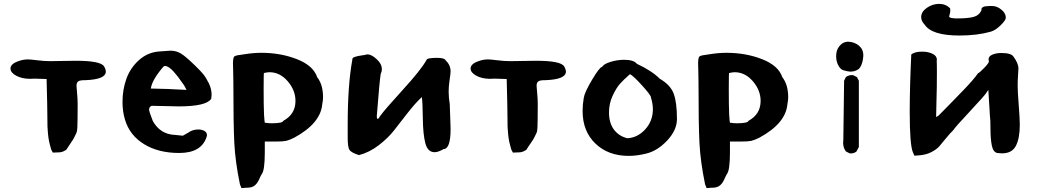

<svg xmlns="http://www.w3.org/2000/svg" viewBox="-20 -794 5340 989"><path d="M34 -441Q34 -465 75 -479Q99 -488 124 -488Q136 -488 172 -483.5Q208 -479 239 -479Q260 -479 304.5 -480Q349 -481 371 -481Q499 -481 516 -452Q525 -437 525 -425Q525 -385 420 -381H416Q391 -381 382.5 -374.5Q374 -368 374 -352Q374 -346 377 -315Q380 -284 380 -258Q380 -204 379.5 -182.5Q379 -161 378.5 -139Q378 -117 372.5 -107Q367 -97 363 -87.5Q359 -78 345.5 -59Q332 -40 321 -22Q319 -21 313.5 -18Q308 -15 305 -13.5Q302 -12 295 -10.5Q288 -9 279 -9L252 -8L244 -23Q236 -50 232.5 -67.5Q229 -85 227 -107Q225 -129 224.5 -142Q224 -155 224 -193Q224 -231 223 -262L220 -387L157 -389Q149 -388 135 -388Q93 -388 63.5 -404Q34 -420 34 -441Z M611 -269Q611 -332 631 -388Q651 -444 696 -484.5Q741 -525 802 -529Q848 -533 858 -533Q888 -533 912.5 -518Q937 -503 985 -456Q1011 -431 1026 -413Q1041 -395 1055.5 -365.5Q1070 -336 1070 -306Q1070 -299 1068 -285Q1042 -246 901 -246Q888 -246 762 -249Q748 -245 748 -229Q748 -220 767 -171Q805 -102 882 -99L922 -95L950 -111Q972 -127 1001 -127Q1020 -127 1033 -119.5Q1046 -112 1046 -98Q1046 -94 1044 -88Q1017 -6 903 -6Q796 -6 722 -51.5Q648 -97 624 -177Q611 -219 611 -269ZM757 -338Q772 -337 810.5 -336.5Q849 -336 877 -334L941 -331L928 -355Q926 -357 916 -371.5Q906 -386 897 -398Q888 -410 875.5 -424Q863 -438 851.5 -446Q840 -454 831 -454Q827 -454 823 -452Q763 -383 757 -338Z M1180 -468Q1180 -480 1181 -487Q1182 -494 1184 -499Q1186 -504 1192 -506Q1198 -508 1202 -509Q1206 -510 1219 -511.5Q1232 -513 1242 -515Q1286 -522 1326 -522Q1426 -522 1510 -489Q1594 -456 1614 -396Q1644 -358 1644 -293Q1644 -276 1640 -258Q1632 -159 1496 -85Q1470 -72 1454 -68.5Q1438 -65 1406 -65H1344V-10Q1344 85 1328 103Q1324 109 1315 129.5Q1306 150 1292 161.5Q1278 173 1252 173H1248L1224 175L1216 156Q1192 40 1187 -56.5Q1182 -153 1182 -373Q1182 -399 1181 -430Q1180 -461 1180 -468ZM1338 -336Q1338 -160 1346 -160Q1346 -160 1346 -162Q1362 -159 1380 -159Q1436 -159 1440 -172Q1502 -206 1502 -274Q1502 -329 1462 -375.5Q1422 -422 1368 -422Q1358 -422 1340 -418Q1338 -424 1338 -336Z M1771 -85V-152Q1771 -357 1795 -487Q1793 -496 1808 -501Q1823 -506 1843 -508.5Q1863 -511 1867 -513Q1869 -514 1873 -514Q1893 -514 1920 -489.5Q1947 -465 1947 -437Q1947 -425 1941 -413Q1935 -377 1921 -198V-192Q1921 -182 1925 -182Q1931 -182 1937 -195Q1963 -231 2055 -331.5Q2147 -432 2177 -485Q2179 -496 2231 -496Q2269 -496 2275 -484Q2301 -459 2301 -427Q2301 -416 2296 -382.5Q2291 -349 2291 -323Q2291 -291 2297 -255V-247Q2297 -234 2299 -193Q2301 -152 2301 -129Q2301 -27 2265 -26Q2237 -10 2219 -10Q2183 -10 2171 -56Q2159 -102 2158 -183.5Q2157 -265 2153 -294Q2121 -265 2080 -212.5Q2039 -160 2009 -121.5Q1979 -83 1931 -46Q1883 -9 1829 5Q1789 -8 1780 -22Q1771 -36 1771 -85Z M2404 -441Q2404 -465 2445 -479Q2469 -488 2494 -488Q2506 -488 2542 -483.5Q2578 -479 2609 -479Q2630 -479 2674.5 -480Q2719 -481 2741 -481Q2869 -481 2886 -452Q2895 -437 2895 -425Q2895 -385 2790 -381H2786Q2761 -381 2752.5 -374.5Q2744 -368 2744 -352Q2744 -346 2747 -315Q2750 -284 2750 -258Q2750 -204 2749.5 -182.5Q2749 -161 2748.5 -139Q2748 -117 2742.5 -107Q2737 -97 2733 -87.5Q2729 -78 2715.5 -59Q2702 -40 2691 -22Q2689 -21 2683.5 -18Q2678 -15 2675 -13.5Q2672 -12 2665 -10.5Q2658 -9 2649 -9L2622 -8L2614 -23Q2606 -50 2602.5 -67.5Q2599 -85 2597 -107Q2595 -129 2594.5 -142Q2594 -155 2594 -193Q2594 -231 2593 -262L2590 -387L2527 -389Q2519 -388 2505 -388Q2463 -388 2433.5 -404Q2404 -420 2404 -441Z M2981 -222Q2981 -256 2987 -290Q2991 -318 3030 -383.5Q3069 -449 3081 -449Q3089 -464 3124 -475Q3159 -486 3195 -486Q3245 -486 3261 -465Q3337 -430 3379 -388Q3433 -357 3450 -312Q3467 -267 3467 -181Q3467 -124 3417 -70.5Q3367 -17 3309 -3Q3261 9 3219 9Q3113 9 3047 -54.5Q2981 -118 2981 -222ZM3117 -215Q3117 -161 3142 -127Q3167 -93 3211 -82Q3263 -84 3303 -127Q3343 -170 3343 -232Q3343 -259 3333 -292Q3335 -301 3289 -352Q3243 -403 3225 -412Q3193 -384 3174 -363Q3155 -342 3136 -301.5Q3117 -261 3117 -215Z M3576 -468Q3576 -480 3577 -487Q3578 -494 3580 -499Q3582 -504 3588 -506Q3594 -508 3598 -509Q3602 -510 3615 -511.5Q3628 -513 3638 -515Q3682 -522 3722 -522Q3822 -522 3906 -489Q3990 -456 4010 -396Q4040 -358 4040 -293Q4040 -276 4036 -258Q4028 -159 3892 -85Q3866 -72 3850 -68.5Q3834 -65 3802 -65H3740V-10Q3740 85 3724 103Q3720 109 3711 129.5Q3702 150 3688 161.5Q3674 173 3648 173H3644L3620 175L3612 156Q3588 40 3583 -56.5Q3578 -153 3578 -373Q3578 -399 3577 -430Q3576 -461 3576 -468ZM3734 -336Q3734 -160 3742 -160Q3742 -160 3742 -162Q3758 -159 3776 -159Q3832 -159 3836 -172Q3898 -206 3898 -274Q3898 -329 3858 -375.5Q3818 -422 3764 -422Q3754 -422 3736 -418Q3734 -424 3734 -336Z M4357 -4 4337 -14Q4319 -39 4324 -72L4328 -378L4337 -397Q4353 -409 4374 -407L4394 -397L4404 -378V-37L4392 -14Q4378 -2 4357 -4ZM4359 -425Q4339 -427 4323 -432.5Q4307 -438 4296 -461.5Q4285 -485 4287.5 -515Q4290 -545 4311.5 -564.5Q4333 -584 4364.5 -577.5Q4396 -571 4414 -549Q4432 -527 4425 -488Q4418 -449 4401 -437Q4384 -425 4359 -425Z M4666 -217Q4666 -345 4674 -513Q4691 -528 4730 -528Q4761 -528 4783.5 -517Q4806 -506 4806 -486Q4806 -485 4805.5 -483Q4805 -481 4805 -480Q4806 -471 4806 -423Q4806 -340 4804 -280L4802 -191L4815 -199Q4822 -206 4849.5 -234Q4877 -262 4897 -282.5Q4917 -303 4943 -330Q4969 -357 4988.5 -379.5Q5008 -402 5018 -417Q5023 -417 5048.5 -443Q5074 -469 5074 -478Q5074 -479 5073 -482.5Q5072 -486 5072 -488Q5072 -504 5091.5 -512.5Q5111 -521 5138 -521Q5188 -521 5200 -503Q5226 -468 5226 -441Q5226 -436 5224 -407Q5222 -378 5222 -352Q5222 -322 5227.5 -253Q5233 -184 5233 -151Q5233 -82 5213 -43Q5193 -4 5141 -4Q5135 -4 5117 -6Q5096 -10 5089 -44Q5082 -78 5082 -130Q5082 -182 5079 -198Q5079 -200 5077 -232.5Q5075 -265 5074 -281L5071 -331L5062 -318Q5058 -308 4977.5 -222Q4897 -136 4891 -124Q4874 -108 4853 -82Q4832 -56 4818.5 -40.5Q4805 -25 4778.5 -11Q4752 3 4717 6L4690 8L4683 -8Q4666 -45 4666 -217ZM4725 -706Q4725 -733 4754 -753.5Q4783 -774 4818 -774Q4852 -774 4874 -751Q4875 -747 4875 -740Q4875 -731 4872 -721Q4869 -711 4869 -709Q4869 -700 4907 -699Q4967 -699 4995.5 -707Q5024 -715 5036 -742Q5035 -747 5036 -750Q5037 -753 5040.5 -755.5Q5044 -758 5047.5 -759.5Q5051 -761 5057.5 -761.5Q5064 -762 5067.5 -762.5Q5071 -763 5078.5 -763Q5086 -763 5088 -763H5092Q5115 -763 5138 -744.5Q5161 -726 5161 -703Q5161 -690 5134.5 -664Q5108 -638 5084 -631Q5014 -611 4922 -611Q4780 -611 4743 -667Q4725 -685 4725 -706Z"/></svg>

Font: NaniFont Regular
Style: Regular
Weight: 400
Designer: Nanigashitei
Version: Version 1.036